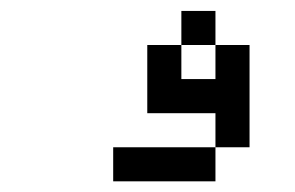

<svg xmlns="http://www.w3.org/2000/svg" viewBox="-20 -395 540 352"><path d="M375 -125H187.5V-62.5H375ZM375 -125H437.5V-312.5H375V-250H312.5V-312.5H250Q250 -312.5 250 -187.5H375ZM312.5 -312.5H375V-375H312.5Z"/></svg>

Font: UnifontExMono
Style: Regular
Weight: 500
Version: Version 15.0.06